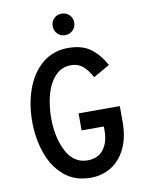

<svg xmlns="http://www.w3.org/2000/svg" viewBox="-98 -974 812 1055"><g transform="rotate(-10 308.0 -446.0)"><path d="M58 -350Q58 -444 87.5 -527Q117 -610 177 -661Q237 -712 322 -712Q400 -712 447 -677Q494 -642 527 -581L436 -529Q414 -570 387.5 -593Q361 -616 322 -616Q267 -616 231.5 -576.5Q196 -537 180 -476.5Q164 -416 164 -350Q164 -239 204.5 -162Q245 -85 322 -85Q379 -85 410 -124.5Q441 -164 441 -229V-253H317V-348H547V-258Q547 -173 517.5 -112Q488 -51 437 -19.5Q386 12 322 12Q234 12 174.5 -38.5Q115 -89 86.5 -171.5Q58 -254 58 -350ZM260 -844Q260 -870 277 -887Q294 -904 320 -904Q345 -904 362.5 -887Q380 -870 380 -844Q380 -819 362.5 -801.5Q345 -784 320 -784Q294 -784 277 -801.5Q260 -819 260 -844Z"/></g></svg>

Font: Overpass Mono Light
Style: Bold
Weight: 600
Monospace: yes
Designer: Delve Withrington, Dave Bailey
Foundry: Delve Fonts
Version: Version 1.000;DELV;Overpass